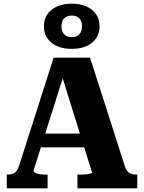

<svg xmlns="http://www.w3.org/2000/svg" viewBox="-20 -1029 787 1049"><path d="M183 -299H458L464 -224H177ZM306 -654 331 -628 163 -96Q163 -90 171.5 -85Q180 -80 195 -77.5Q210 -75 229 -75H240V0H17V-75H22Q46 -75 61 -86Q76 -97 86 -129L273 -714H472L662 -121Q671 -94 686.5 -84.5Q702 -75 725 -75H730V0H403V-75H416Q436 -75 451 -76.5Q466 -78 474.5 -80.5Q483 -83 483 -86ZM316 -885Q316 -856 331 -841Q346 -826 372 -826Q398 -826 413 -841Q428 -856 428 -885Q428 -915 413 -929.5Q398 -944 372 -944Q346 -944 331 -929.5Q316 -915 316 -885ZM524 -885Q524 -829 482.5 -795.5Q441 -762 372 -762Q304 -762 262 -795Q220 -828 220 -885Q220 -924 239 -951.5Q258 -979 292.5 -994Q327 -1009 372 -1009Q418 -1009 452 -994Q486 -979 505 -951.5Q524 -924 524 -885Z"/></svg>

Font: Roboto Serif 20pt
Style: Bold
Weight: 700
Version: Version 1.008